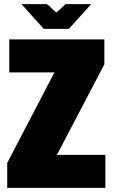

<svg xmlns="http://www.w3.org/2000/svg" viewBox="-20 -911 546 931"><path d="M25 -720H486V-599L256 -160H491V0H15V-121L244 -560H25ZM84 -891H208L253 -850L298 -891H422L314 -771H192Z"/></svg>

Font: Protest Strike
Style: Regular
Weight: 400
Designer: Octavio Pardo
Foundry: Ashler Design
Version: Version 2.005; ttfautohint (v1.8.4.7-5d5b)